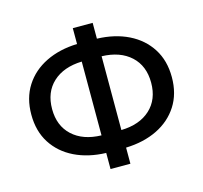

<svg xmlns="http://www.w3.org/2000/svg" viewBox="-110 -860 1071 1013"><g transform="rotate(-15 426.0 -353.0)"><path d="M372 31V-57Q275.5 -60 201 -96.2Q126.5 -132.5 84.5 -198Q42.5 -263.5 42.5 -354Q42.5 -444.5 84.5 -510.2Q126.5 -576 201 -612.5Q275.5 -649 372 -652V-738.5H480.5V-652Q577.5 -649 651.8 -612.5Q726 -576 768 -510.2Q810 -444.5 810 -354Q810 -263.5 768 -198Q726 -132.5 651.8 -96.2Q577.5 -60 480.5 -57V31ZM372 -153V-556Q272 -553 214 -499.5Q156 -446 156 -354Q156 -262.5 214 -209Q272 -155.5 372 -153ZM480.5 -153Q581 -155.5 639 -209Q697 -262.5 697 -354Q697 -446 639 -499.5Q581 -553 480.5 -556Z"/></g></svg>

Font: Geologica
Style: Regular
Weight: 400
Designer: Sindre Bremnes, Frode Helland
Foundry: Monokrom Skriftforlag AS
Version: Version 1.010; ttfautohint (v1.8.4.7-5d5b);gftools[0.9.28]